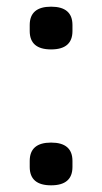

<svg xmlns="http://www.w3.org/2000/svg" viewBox="-20 -543 306 575"><path d="M133 12Q69 12 69 -43V-61Q69 -116 133 -116Q197 -116 197 -61V-43Q197 12 133 12ZM133 -395Q69 -395 69 -450V-468Q69 -523 133 -523Q197 -523 197 -468V-450Q197 -395 133 -395Z"/></svg>

Font: IBM Plex Sans Cond Text
Style: Regular
Weight: 450
Width: 3
Designer: Mike Abbink, Paul van der Laan, Pieter van Rosmalen
Foundry: Bold Monday
Version: Version 1.3